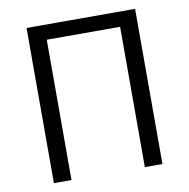

<svg xmlns="http://www.w3.org/2000/svg" viewBox="-81 -812 879 892"><g transform="rotate(-10 358.0 -366.0)"><path d="M102 0H185V-662H531V0H614V-732H102Z"/></g></svg>

Font: Noto Sans JP DemiLight
Style: Regular
Weight: 350
Designer: Ryoko NISHIZUKA 西塚涼子 (kana, bopomofo & ideographs); Paul D. Hunt (Latin, Greek & Cyrillic); Sandoll Communications 산돌커뮤니
Foundry: Adobe
Version: Version 2.004;hotconv 1.0.118;makeotfexe 2.5.65603